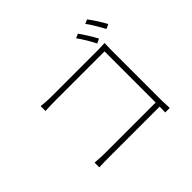

<svg xmlns="http://www.w3.org/2000/svg" viewBox="-189 -1098 1378 1378"><g transform="rotate(-45 500.0 -408.5)"><path d="M807 -685 773 -669Q757 -701 734 -739.5Q711 -778 692 -803L725 -817Q743 -792 766.5 -754.5Q790 -717 807 -685ZM928 -712 894 -696Q875 -730 852 -769Q829 -808 812 -829L844 -843Q888 -784 928 -712ZM266 -632H749Q767 -632 813 -634Q811 -588 811 -569V-53Q811 -33 813 -1L814 26H768L769 0Q770 -16 770 -50V-592H267Q228 -592 168 -589V-638Q230 -632 266 -632ZM255 -73H788V-32H256Q201 -32 155 -30V-78Q164 -78 195 -75.5Q226 -73 255 -73Z"/></g></svg>

Font: Merged Yaku Han JP ExtraLight
Style: Regular
Weight: 250
Designer: Ryoko NISHIZUKA 西塚涼子 (kana, bopomofo & ideographs); Paul D. Hunt (Latin, Greek & Cyrillic); Sandoll Communications 산돌커뮤니
Foundry: Adobe
Version: Version 2.004